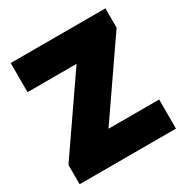

<svg xmlns="http://www.w3.org/2000/svg" viewBox="-169 -880 986 1019"><g transform="rotate(-30 324.0 -370.0)"><path d="M29 0V-118.5L361 -600V-561.5H34V-740H614.5V-621.5L282.5 -140V-178.5H619.5V0Z"/></g></svg>

Font: Encode Sans Condensed Thin Black
Style: Regular
Weight: 900
Version: Version 3.002